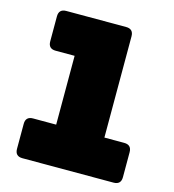

<svg xmlns="http://www.w3.org/2000/svg" viewBox="-107 -810 816 900"><g transform="rotate(15 300.5 -360.0)"><path d="M526 0H84Q48 0 48 -36V-157Q48 -193 84 -193H196V-527H104Q68 -527 68 -563V-684Q68 -720 104 -720H394Q430 -720 430 -684V-193H526Q562 -193 562 -157V-36Q562 0 526 0Z"/></g></svg>

Font: Bungee Tint
Style: Regular
Weight: 400
Designer: David Jonathan Ross
Foundry: David Jonathan Ross
Version: Version 2.001